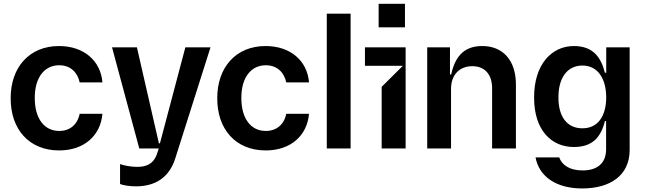

<svg xmlns="http://www.w3.org/2000/svg" viewBox="-20 -801 3479 1036"><path d="M299 10.7C435.4 10.7 522.7 -70.7 532.7 -186.8H409.8C398.1 -127.8 355.8 -94.1 299.7 -94.5C219.1 -94.1 167.3 -161.2 167.6 -272.7C167.3 -382.8 219.8 -448.9 299.7 -448.9C361.2 -448.9 399.1 -409.1 409.8 -356.5H532.7C523.1 -474.8 430.8 -552.6 298.3 -552.6C137.8 -552.6 36.9 -437.1 37.6 -270.6C36.9 -105.5 135.3 10.7 299 10.7Z M713.1 204.5C819.6 204.5 893.1 155.5 925.4 54.7L1115.8 -545.5H980.1L843 -27.7H837.4L718.8 -545.5H584.5L731.5 0H836.6L826 32.7C807.5 83.5 769.5 99.4 720.9 99.4C696.4 99.4 656.6 94.8 627.8 84.5V191.8C642.4 198.5 680.8 204.5 713.1 204.5Z M1413.7 10.7C1550.1 10.7 1637.4 -70.7 1647.4 -186.8H1524.5C1512.8 -127.8 1470.5 -94.1 1414.4 -94.5C1333.8 -94.1 1282 -161.2 1282.3 -272.7C1282 -382.8 1334.5 -448.9 1414.4 -448.9C1475.9 -448.9 1513.8 -409.1 1524.5 -356.5H1647.4C1637.8 -474.8 1545.5 -552.6 1413 -552.6C1252.5 -552.6 1151.6 -437.1 1152.3 -270.6C1151.6 -105.5 1250 10.7 1413.7 10.7Z M1743.3 -727.3V0H1871.8V-727.3Z M2165.1 -653.4V-780.5H2023.1V-653.4ZM2168.7 0V-545.5H1949.2V-446H2153.8L2039.4 -332.4V0Z M2413.7 -319.6C2413 -398.4 2460.6 -443.9 2528.8 -443.9C2594.8 -443.9 2634.6 -400.2 2635.3 -327.4V0H2763.8V-347.3C2763.1 -478 2691.1 -552.6 2582.7 -552.6C2493.6 -552.6 2438.2 -507.8 2414.4 -399.1H2408V-545.5H2285.2V0H2413.7Z M3121.8 215.9C3268.5 215.9 3377.1 148.4 3377.5 9.2V-545.5H3251.1V-408.4H3244C3222.7 -492.5 3179.7 -552.6 3076.3 -552.6C2957 -552.6 2861.5 -453.8 2861.9 -274.9C2861.5 -96.6 2957 -7.8 3076.3 -7.8C3176.5 -7.8 3222.3 -60 3244 -147.7H3250.4V5.7C3249.6 85.6 3196.4 118.6 3123.9 118.6C3053.6 118.6 3012.1 89.5 2997.5 48.3H2869.7C2888.1 148.8 2977.6 215.9 3121.8 215.9ZM3122.5 -108.7C3037.3 -108.7 2992.5 -174.7 2993.3 -275.6C2992.5 -374.3 3036.6 -447.1 3122.5 -447.4C3204.9 -447.1 3250.4 -378.6 3251.1 -275.6C3250.4 -171.2 3204.2 -108.7 3122.5 -108.7Z"/></svg>

Font: Riot Sans 2.0
Style: Bold
Weight: 600
Designer: Rasmus Andersson
Foundry: rsms
Version: Version 3.006;hotconv 1.0.109;makeotfexe 2.5.65596